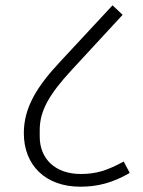

<svg xmlns="http://www.w3.org/2000/svg" viewBox="-20 -704 540 725"><path d="M283 1C348 1 404 -13 470 -51L447 -94C386 -61 345 -47 285 -47C189 -47 130 -104 130 -188V-213C130 -284 164 -346 250 -439L443 -648L405 -684L208 -472C118 -376 70 -297 70 -201C70 -80 152 1 283 1Z"/></svg>

Font: IBM Plex Devanagari Light
Style: Regular
Weight: 300
Designer: Mike Abbink, Paul van der Laan, Pieter van Rosmalen, Erin McLaughlin
Foundry: Bold Monday
Version: Version 1.0